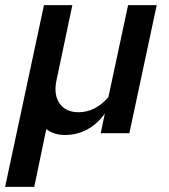

<svg xmlns="http://www.w3.org/2000/svg" viewBox="-38 -521 662 751"><path d="M-18 210 134 -501H245L183 -207Q171 -151 195 -116.5Q219 -82 269 -82Q302 -82 331.5 -97Q361 -112 386 -141L463 -501H575L468 0H356L372 -77Q342 -35 302 -14Q262 7 216 7Q194 7 175.5 1Q157 -5 143 -16L96 210Z"/></svg>

Font: Red Hat Text SemiBold
Style: Italic
Weight: 600
Italic angle: -12°
Designer: Pentagram, MCKL
Foundry: Pentagram, MCKL
Version: Version 1.023